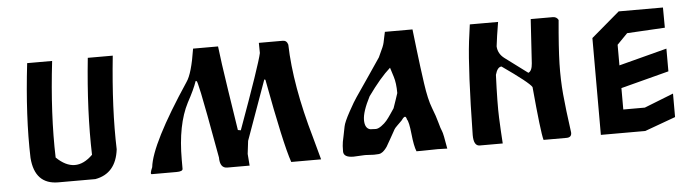

<svg xmlns="http://www.w3.org/2000/svg" viewBox="-36 -577 2570 707"><g transform="rotate(-5 1248.5 -223.0)"><path d="M287.6 -90.3Q282.7 -250.5 303.2 -447.3H395.5Q375 -250.5 379.9 -102.5Q369.1 -13.7 292 0H155.3Q68.4 0 61 -98.6Q56.2 -250.5 79.1 -447.3H171.4Q148.4 -250.5 153.3 -91.8Q221.7 -25.4 287.6 -90.3Z M1023.9 -447.3Q1038.6 -447.3 1043 -431.2Q1046.9 -280.8 1104 -82.5L1126.5 0H1016.1Q992.2 -69.3 947.8 -309.6L943.8 -311.5L864.7 -91.3L858.9 -43.5L862.3 0H779.8Q752.4 0 752.4 -39.6Q717.3 -234.4 707.3 -280.5Q697.3 -326.7 695.3 -326.7L691.4 -327.6Q681.2 -297.4 655.8 -251Q615.2 -172.4 615.2 -43.5V-9.8Q615.2 0 592.3 0H500.5Q493.2 0 504.4 -25.4Q513.7 -110.4 657.7 -327.1Q678.2 -356 692.4 -447.3H784.7Q790.5 -395 807.6 -283.4Q824.7 -171.9 830.6 -134.3L841.3 -132.3Q927.2 -368.2 936 -409.7L935.5 -447.3Z M1321.8 0 1292 -1.5H1286.6L1246.6 0.5Q1209.5 0.5 1209.5 -22Q1209.5 -44.4 1211.9 -57.4Q1214.4 -70.3 1217.3 -83.5Q1220.2 -96.7 1223.1 -112.8Q1226.1 -128.9 1246.6 -166.3Q1267.1 -203.6 1276.1 -216.1Q1285.2 -228.5 1325.7 -288.6Q1366.2 -348.6 1371.1 -355.5Q1383.8 -382.3 1387.7 -391.8Q1391.6 -401.4 1393.1 -408.2Q1394.5 -415 1397.2 -428Q1399.9 -440.9 1401.4 -447.3H1503.4Q1504.4 -438.5 1512.2 -372.1Q1520 -305.7 1528.6 -245.6Q1537.1 -185.5 1549.8 -153.1Q1562.5 -120.6 1568.6 -97.4Q1574.7 -74.2 1579.1 -64.9Q1583.5 -55.7 1592.8 1Q1590.8 0.5 1557.6 0L1497.1 1H1479Q1470.7 -19 1466.1 -64.5Q1461.4 -109.9 1454.1 -119.1Q1453.6 -123.5 1451.2 -127.2Q1448.7 -130.9 1444.6 -128.2Q1440.4 -125.5 1438.5 -122.3Q1436.5 -119.1 1434.6 -117.2Q1432.6 -115.2 1428.7 -111.3Q1424.8 -107.4 1416.3 -99.1Q1407.7 -90.8 1405.3 -86.2Q1402.8 -81.5 1401.4 -79.1Q1399.9 -76.7 1386.2 -52Q1372.6 -27.3 1370.8 -25.1Q1369.1 -22.9 1366.2 -19Q1363.3 -15.1 1362.3 -14.4Q1361.3 -13.7 1358.6 -10.7Q1356 -7.8 1354.5 -7.1Q1353 -6.3 1347.9 -3.2Q1342.8 0 1321.8 0ZM1408.7 -314Q1371.1 -280.8 1324.7 -215.8Q1296.4 -161.1 1296.4 -130.4Q1296.4 -99.6 1316.4 -94.7Q1328.1 -93.8 1336.9 -93.8Q1345.7 -93.8 1357.9 -102.5Q1370.1 -111.3 1377.9 -120.6Q1385.7 -129.9 1395.5 -144.5Q1405.3 -159.2 1408.7 -164.1Q1411.6 -171.4 1418.7 -193.1Q1425.8 -214.8 1427.2 -218.8Q1427.2 -255.9 1419.4 -280Q1411.6 -304.2 1408.7 -314Z M2022 -447.3Q2036.1 -447.3 2042.5 -435.1Q2033.2 -333.5 2031.7 -274.2Q2030.3 -214.8 2035.2 -160.9Q2040 -106.9 2052.2 -18.6Q2053.2 0 2033.7 0H1948.7Q1940.4 -29.8 1925.3 -197.3Q1915 -214.8 1817.9 -282.7Q1802.7 -282.2 1794.9 -253.9Q1790.5 -147 1792.7 -95.5Q1794.9 -43.9 1797.9 0H1712.9Q1690.4 0 1690.4 -40.5Q1694.3 -279.3 1707 -385.3L1715.3 -447.3Q1711.9 -447.3 1819.8 -447.3Q1810.5 -392.1 1806.6 -357.9Q1808.1 -330.6 1831.5 -313L1914.6 -251Q1928.2 -256.3 1930.2 -284.7L1940.4 -447.3Z M2251 -165V-85.9H2330.6L2438.5 -128.4V-41.5L2324.7 0H2160.6V-357.9L2265.6 -447.3H2429.2L2429.7 -372.6L2289.6 -364.7L2251 -325.2V-249L2428.7 -295.4V-211.4Z"/></g></svg>

Font: Panteley
Style: Regular
Weight: 500
Designer: Kalashnikov Yuriy
Foundry: Øêîëà ïàâà èìåíè ñâÿòîãî àâíîàïîñòîëüíîãî Âëàäèìèà
Version: Version 1.80 April 12, 2018